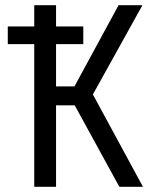

<svg xmlns="http://www.w3.org/2000/svg" viewBox="-20 -720 601 740"><path d="M10 -550H112V0H196V-314H268L440 0H531L338 -356L529 -700H437L267 -387H196V-550H301V-618H196V-700H112V-618H10Z"/></svg>

Font: Finlandica
Style: Regular
Weight: 400
Designer: Niklas Ekholm, Juho Hiilivirta, Jaakko Suomalainen
Foundry: Helsinki Type Studio
Version: Version 2.000;Glyphs 3.2 (3202)